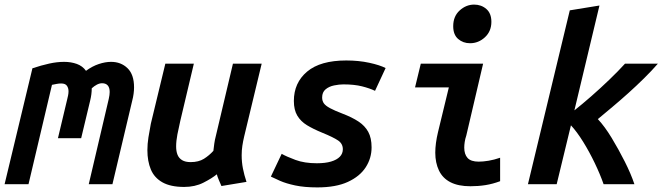

<svg xmlns="http://www.w3.org/2000/svg" viewBox="-35 -801 2881 835"><path d="M-15 0 106 -504Q145 -517 179 -524.5Q213 -532 244 -532Q274 -532 299 -523Q324 -514 339 -493Q366 -513 394.5 -522.5Q423 -532 448 -532Q491 -532 519.5 -504.5Q548 -477 548 -421Q548 -408 546 -393Q544 -378 540 -363L454 0H351L438 -371Q440 -379 441 -387.5Q442 -396 442 -401Q442 -420 433.5 -429.5Q425 -439 409 -439Q398 -439 386.5 -433Q375 -427 364 -417Q364 -391 357 -363L318 -200H217L257 -368Q259 -376 261 -385.5Q263 -395 263 -404Q263 -418 256 -428Q249 -438 231 -438Q221 -438 211 -436Q201 -434 191 -432L89 0Z M766 12Q707 12 671.5 -8Q636 -28 621 -64Q606 -100 606 -148Q606 -175 610.5 -203.5Q615 -232 621 -263L684 -524H808L749 -275Q742 -245 736.5 -216.5Q731 -188 731 -164Q731 -143 737 -128Q743 -113 757 -104.5Q771 -96 794 -96Q829 -96 852 -110.5Q875 -125 893 -145Q895 -162 897 -177Q899 -192 904 -211L978 -524H1103L1027 -208Q1022 -187 1019 -167Q1016 -147 1016 -126Q1016 -96 1021.5 -68Q1027 -40 1037 -10L928 8Q924 -1 917 -17.5Q910 -34 908 -43Q886 -25 849.5 -6.5Q813 12 766 12Z M1345 14Q1289 14 1249 5.5Q1209 -3 1183 -14.5Q1157 -26 1143 -33L1190 -132Q1211 -120 1250 -105.5Q1289 -91 1343 -91Q1380 -91 1405 -98.5Q1430 -106 1443 -119.5Q1456 -133 1456 -152Q1456 -176 1435.5 -190Q1415 -204 1366 -224Q1327 -240 1300 -256.5Q1273 -273 1258 -298Q1243 -323 1243 -362Q1243 -441 1300.5 -489.5Q1358 -538 1471 -538Q1525 -538 1571 -528Q1617 -518 1642 -505L1596 -406Q1573 -417 1539.5 -425.5Q1506 -434 1458 -434Q1440 -434 1418 -429.5Q1396 -425 1381 -412.5Q1366 -400 1366 -377Q1366 -362 1373.5 -351.5Q1381 -341 1400.5 -330.5Q1420 -320 1454 -307Q1496 -291 1524 -272.5Q1552 -254 1566.5 -227.5Q1581 -201 1581 -160Q1581 -113 1555.5 -73.5Q1530 -34 1478 -10Q1426 14 1345 14Z M2011 9Q1958 9 1924 -8.5Q1890 -26 1874 -59.5Q1858 -93 1858 -137Q1858 -157 1861 -179.5Q1864 -202 1870 -227L1917 -421H1770L1795 -524H2066L1993 -212Q1988 -197 1986 -183.5Q1984 -170 1984 -159Q1984 -130 1998.5 -114Q2013 -98 2047 -98Q2066 -98 2090 -102Q2114 -106 2140 -115V-13Q2108 -1 2076.5 4Q2045 9 2011 9ZM2009 -613Q1979 -613 1957.5 -631.5Q1936 -650 1936 -687Q1936 -730 1964 -755.5Q1992 -781 2027 -781Q2058 -781 2080 -762Q2102 -743 2102 -706Q2102 -665 2074 -639Q2046 -613 2009 -613Z M2261 0 2443 -756 2572 -777 2463 -321Q2496 -347 2536 -382Q2576 -417 2615 -454.5Q2654 -492 2683 -524H2826Q2799 -493 2766 -460.5Q2733 -428 2698 -396.5Q2663 -365 2629 -336.5Q2595 -308 2565 -283Q2595 -251 2625 -201.5Q2655 -152 2682 -98.5Q2709 -45 2724 0H2590Q2575 -43 2551.5 -92Q2528 -141 2501 -184.5Q2474 -228 2448 -256L2386 0Z"/></svg>

Font: Ubuntu Sans Mono SemiBold
Style: Italic
Weight: 600
Italic angle: -13.5°
Monospace: yes
Designer: Dalton Maag Ltd
Foundry: Dalton Maag Ltd
Version: Version 1.006